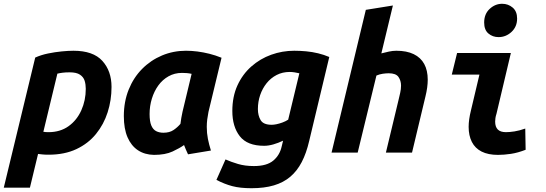

<svg xmlns="http://www.w3.org/2000/svg" viewBox="-64 -806 2884 1014"><path d="M-44 185 122 -502Q153 -516 189.5 -523.5Q226 -531 261.5 -534.5Q297 -538 324 -538Q428 -538 476.5 -484.5Q525 -431 525 -347Q525 -277 504.5 -213Q484 -149 443 -98.5Q402 -48 339.5 -18.5Q277 11 193 11Q171 11 159 9.5Q147 8 137 7L94 185ZM192 -108Q254 -108 298 -139.5Q342 -171 365.5 -223.5Q389 -276 389 -337Q389 -360 383 -379.5Q377 -399 358.5 -411.5Q340 -424 304 -424Q282 -424 266.5 -422Q251 -420 239 -417L165 -110Q170 -109 177.5 -108.5Q185 -108 192 -108Z M749 12Q700 11 664.5 -12.5Q629 -36 609.5 -81Q590 -126 590 -193Q590 -269 615.5 -332.5Q641 -396 686.5 -442Q732 -488 791.5 -513Q851 -538 918 -538Q948 -538 979 -534Q1010 -530 1042 -522Q1074 -514 1106 -501L1037 -215Q1033 -195 1030.5 -175.5Q1028 -156 1028 -136Q1028 -103 1034 -72.5Q1040 -42 1050 -11L929 9Q925 1 917.5 -16.5Q910 -34 908 -40Q886 -24 847.5 -6Q809 12 749 12ZM799 -105Q831 -105 852 -119Q873 -133 889 -152Q891 -169 893.5 -183Q896 -197 900 -216L948 -416Q935 -419 922 -420Q909 -421 897 -421Q858 -421 826 -403Q794 -385 772 -354.5Q750 -324 738 -285Q726 -246 726 -204Q726 -165 735 -143.5Q744 -122 760.5 -113.5Q777 -105 799 -105Z M1264 188Q1204 188 1162.5 177Q1121 166 1079 144L1127 36Q1156 49 1193 60Q1230 71 1277 71Q1345 71 1379.5 42Q1414 13 1424 -34L1431 -63Q1406 -51 1380 -43.5Q1354 -36 1331 -36Q1242 -36 1202.5 -86.5Q1163 -137 1163 -220Q1163 -296 1190 -355Q1217 -414 1263.5 -455Q1310 -496 1368.5 -517Q1427 -538 1490 -538Q1521 -538 1553 -535Q1585 -532 1616 -524.5Q1647 -517 1675 -505L1569 -62Q1554 3 1529.5 50Q1505 97 1469 127.5Q1433 158 1382.5 173Q1332 188 1264 188ZM1371 -147Q1382 -147 1396.5 -150Q1411 -153 1427.5 -159Q1444 -165 1458 -174L1517 -419Q1504 -422 1491 -424Q1478 -426 1466 -426Q1428 -426 1397 -410Q1366 -394 1344 -366.5Q1322 -339 1310 -304Q1298 -269 1298 -230Q1298 -196 1312.5 -171.5Q1327 -147 1371 -147Z M1687 0 1868 -754 2011 -777 1950 -524Q1969 -529 1989.5 -533.5Q2010 -538 2029 -538Q2084 -538 2121 -520Q2158 -502 2176.5 -468Q2195 -434 2195 -385Q2195 -366 2192 -343.5Q2189 -321 2183 -297L2112 0H1974L2041 -279Q2045 -296 2049.5 -315.5Q2054 -335 2054 -354Q2054 -380 2040.5 -399.5Q2027 -419 1989 -419Q1975 -419 1957.5 -416.5Q1940 -414 1924 -407L1825 0Z M2566 12Q2514 12 2479.5 -5.5Q2445 -23 2428 -56.5Q2411 -90 2411 -136Q2411 -155 2414 -176.5Q2417 -198 2423 -222L2468 -412H2322L2350 -526H2634L2558 -205Q2554 -193 2552.5 -182.5Q2551 -172 2551 -164Q2551 -136 2565 -122Q2579 -108 2608 -108Q2627 -108 2653 -112Q2679 -116 2710 -127L2712 -15Q2671 1 2634.5 6.5Q2598 12 2566 12ZM2569 -610Q2538 -610 2515.5 -629Q2493 -648 2493 -687Q2493 -732 2522 -759Q2551 -786 2588 -786Q2620 -786 2643.5 -766Q2667 -746 2667 -708Q2667 -665 2637.5 -637.5Q2608 -610 2569 -610Z"/></svg>

Font: Ubuntu Sans Mono
Style: Italic
Weight: 400
Italic angle: -13.5°
Monospace: yes
Designer: Dalton Maag Ltd
Foundry: Dalton Maag Ltd
Version: Version 1.006